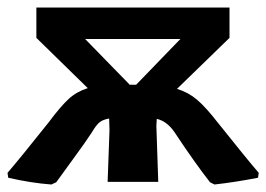

<svg xmlns="http://www.w3.org/2000/svg" viewBox="-22 -485 710 512"><path d="M115 7Q61 3 0 -11L-2 -24Q34 -66 108 -159Q140 -202 161.5 -221.5Q183 -241 212 -250L75 -384V-465H590V-384L450 -248Q480 -239 503.5 -219Q527 -199 558 -159Q637 -60 668 -24L666 -11Q604 1 550 7L538 1Q498 -50 443 -133Q423 -162 396 -168L395 -149L400 0H265L270 -138L269 -169Q252 -166 243 -158.5Q234 -151 223 -132Q206 -106 173 -61Q140 -16 128 1ZM327 -259H341L459 -381H205L324 -259Z"/></svg>

Font: Alegreya Sans
Style: Bold
Weight: 700
Designer: Juan Pablo del Peral
Foundry: Huerta Tipografica
Version: Version 2.007